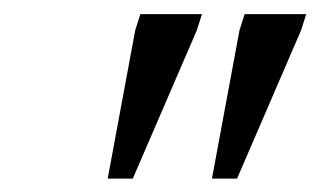

<svg xmlns="http://www.w3.org/2000/svg" viewBox="-20 -692 465 279"><path d="M136.5 -432.5 176.5 -648 184 -671.5H273.5L266 -648L173 -432.5ZM288 -432.5 328 -648 335.5 -671.5H425L417.5 -648L324.5 -432.5Z"/></svg>

Font: Newsreader 20pt
Style: Italic
Weight: 400
Italic angle: -17°
Version: Version 1.003